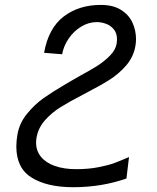

<svg xmlns="http://www.w3.org/2000/svg" viewBox="-20 -755 640 782"><path d="M46.5 -158.5Q46.5 -181 51 -207Q59 -253.5 90 -291.5Q121 -329.5 157 -355Q193 -380.5 241 -408.5L264.5 -422.5L305.5 -446Q348 -469 376.8 -487.2Q405.5 -505.5 428.2 -528.8Q451 -552 455 -577Q456.5 -587 456.5 -595Q456.5 -619.5 443.8 -635.2Q431 -651 412 -658Q393 -665 374.5 -665Q340.5 -665 310 -646.2Q279.5 -627.5 259.2 -597.2Q239 -567 233 -534L159.5 -540Q177.5 -640.5 239.5 -687.8Q301.5 -735 390.5 -735Q440.5 -735 472.8 -714.8Q505 -694.5 519.5 -662.8Q534 -631 534 -595.5Q534 -582.5 531.5 -567.5Q523.5 -522.5 493.5 -488Q463.5 -453.5 424.5 -429Q385.5 -404.5 322.5 -372Q262.5 -341 226.5 -318.5Q190.5 -296 163.2 -265.2Q136 -234.5 129 -195.5Q127 -185.5 127 -174Q127 -140.5 147.2 -116Q167.5 -91.5 204.2 -78.8Q241 -66 290.5 -66Q340 -66 379.8 -73.8Q419.5 -81.5 443.8 -90.2Q468 -99 505.5 -115.5L495 -28Q394 7.5 278 7.5Q173 7.5 109.8 -31Q46.5 -69.5 46.5 -158.5Z"/></svg>

Font: JuliaMono
Style: Italic
Weight: 400
Italic angle: -9°
Monospace: yes
Designer: cormullion
Foundry: corm
Version: Version 0.057; ttfautohint (v1.8.4)